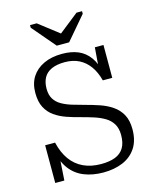

<svg xmlns="http://www.w3.org/2000/svg" viewBox="-138 -1033 917 1141"><g transform="rotate(-15 321.0 -462.5)"><path d="M281 -783H357L479 -926V-942H445L296 -824L350 -826L200 -942H159V-926ZM354 -35Q406 -35 441 -48.5Q476 -62 494.5 -92Q513 -122 513 -171Q513 -213 496 -240.5Q479 -268 450 -285Q421 -302 385 -313.5Q349 -325 311 -335Q267 -346 226.5 -360Q186 -374 154 -396.5Q122 -419 103.5 -454.5Q85 -490 85 -544Q85 -602 111 -642.5Q137 -683 185 -705.5Q233 -728 298 -728Q354 -728 396 -710.5Q438 -693 466.5 -654Q495 -615 507 -552L486 -575L497 -715H550V-513H492Q478 -566 452 -602Q426 -638 388.5 -657Q351 -676 301 -676Q252 -676 219.5 -661.5Q187 -647 171.5 -619Q156 -591 156 -551Q156 -513 171.5 -488Q187 -463 214 -447.5Q241 -432 276.5 -421Q312 -410 354 -399Q396 -388 437.5 -374Q479 -360 513 -337Q547 -314 567 -278Q587 -242 587 -187Q587 -118 557 -72.5Q527 -27 474.5 -5Q422 17 355 17Q289 17 236.5 -4Q184 -25 150 -70.5Q116 -116 102 -190L128 -164L117 3H61V-229H122Q137 -165 168 -122Q199 -79 246 -57Q293 -35 354 -35Z"/></g></svg>

Font: Roboto Serif Light
Style: Regular
Weight: 300
Designer: Greg Gazdowicz
Foundry: Commercial Type
Version: Version 1.008